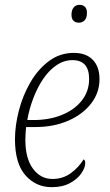

<svg xmlns="http://www.w3.org/2000/svg" viewBox="-20 -765 457 795"><path d="M194 10Q129 10 85.5 -39Q42 -88 42 -188Q42 -244 58 -306.5Q74 -369 105.5 -423.5Q137 -478 182.5 -512Q228 -546 286 -546Q336 -546 364 -517.5Q392 -489 392 -437Q392 -381 357 -336Q322 -291 262 -265Q202 -239 127 -239H88Q87 -230 86 -214Q85 -198 85 -186Q85 -109 116.5 -66.5Q148 -24 197 -24Q241 -24 274 -48.5Q307 -73 326 -105Q333 -102 333 -90Q333 -71 317 -47.5Q301 -24 270 -7Q239 10 194 10ZM119 -268Q184 -268 236 -289Q288 -310 318.5 -348.5Q349 -387 349 -438Q349 -516 280 -516Q245 -516 214 -495Q183 -474 159 -438.5Q135 -403 118 -358.5Q101 -314 93 -268ZM307 -671Q293 -671 284.5 -679Q276 -687 276 -704Q276 -723 285 -734Q294 -745 309 -745Q323 -745 331.5 -737Q340 -729 340 -712Q340 -690 330 -680.5Q320 -671 307 -671Z"/></svg>

Font: Noto Serif SemiCondensed ExtraLight
Style: Italic
Weight: 200
Width: 4
Italic angle: -12°
Designer: Monotype Design Team
Foundry: Monotype Imaging Inc.
Version: Version 2.013